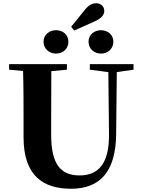

<svg xmlns="http://www.w3.org/2000/svg" viewBox="-20 -1142 869 1182"><path d="M324 -812C366 -812 401 -840 401 -885C401 -930 366 -956 324 -956C286 -956 248 -930 248 -885C248 -840 286 -812 324 -812ZM437 -954 562 -1010C608 -1030 622 -1053 622 -1075C622 -1101 602 -1122 573 -1122C547 -1122 526 -1111 502 -1081L418 -977ZM602 -812C641 -812 678 -840 678 -885C678 -930 641 -956 602 -956C562 -956 525 -930 525 -885C525 -840 562 -812 602 -812ZM533 -713 647 -698 651 -316C653 -135 586 -62 470 -62C355 -62 295 -129 295 -312V-406L296 -704L392 -713V-747H36V-713L122 -705C125 -605 125 -504 125 -406V-297C125 -61 245 20 417 20C595 20 692 -84 695 -314L699 -698L802 -713V-747H533Z"/></svg>

Font: Noto Serif CJK SC Black
Style: Regular
Weight: 900
Designer: Ryoko NISHIZUKA 西塚涼子 (kana & ideographs); Frank Grießhammer (Latin, Greek & Cyrillic); Wenlong ZHANG 张文龙 (bopomofo); San
Foundry: Adobe
Version: Version 2.001;hotconv 1.1.0;makeotfexe 2.6.0